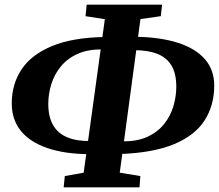

<svg xmlns="http://www.w3.org/2000/svg" viewBox="-20 -785 943 825"><path d="M253.5 20 258.5 -28.5 339.5 -43 430.5 -702.5 347.5 -715.5 352.5 -765H676.5L671 -715.5L583.5 -703L494.5 -43L583 -28.5L579.5 20ZM362 -122.5Q257 -123.5 182.8 -149Q108.5 -174.5 69.5 -222.8Q30.5 -271 30.5 -341Q30.5 -423.5 72.8 -487Q115 -550.5 203.8 -587.2Q292.5 -624 431.5 -626L424 -572.5Q360.5 -574 315.8 -554.5Q271 -535 242.5 -500.8Q214 -466.5 200.8 -424.2Q187.5 -382 187.5 -339Q187.5 -283 208.2 -247.2Q229 -211.5 269.5 -194.8Q310 -178 369 -179ZM492 -123 500 -178Q566.5 -176 611.8 -196.5Q657 -217 685 -252Q713 -287 725.2 -329Q737.5 -371 737.5 -412Q737.5 -469 716.8 -503.5Q696 -538 655.5 -553.8Q615 -569.5 555 -569.5L561.5 -627Q668.5 -625.5 744.2 -601.2Q820 -577 860.2 -531Q900.5 -485 900.5 -417.5Q900.5 -332 859 -267.5Q817.5 -203 727.8 -165.5Q638 -128 492 -123Z"/></svg>

Font: Merriweather 20pt ExtraBold
Style: Italic
Weight: 800
Italic angle: -7.8°
Version: Version 2.101